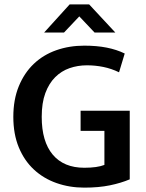

<svg xmlns="http://www.w3.org/2000/svg" viewBox="-20 -849 667 879"><path d="M366 -640Q423 -640 468.5 -631Q514 -622 551 -604L525 -518Q490 -535 453 -542.5Q416 -550 378 -550Q336 -550 298.5 -537Q261 -524 232.5 -495.5Q204 -467 187.5 -422.5Q171 -378 171 -314Q171 -201 221.5 -141Q272 -81 366 -81Q425 -81 458 -94V-250H349V-342H574V-28Q534 -11 483 -0.5Q432 10 366 10Q298 10 238.5 -11Q179 -32 135 -73Q91 -114 66 -174.5Q41 -235 41 -314Q41 -393 66 -454Q91 -515 134.5 -556.5Q178 -598 237.5 -619Q297 -640 366 -640ZM299 -829H388L508 -700H413L343 -774L273 -700H182Z"/></svg>

Font: Mukta Malar SemiBold
Style: Regular
Weight: 600
Designer: Aadarsh Rajan, Girish Dalvi, Yashodeep Gholap
Foundry: Ek Type
Version: Version 2.538;PS 1.000;hotconv 16.6.51;makeotf.lib2.5.65220;